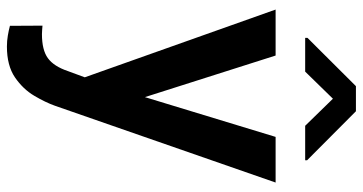

<svg xmlns="http://www.w3.org/2000/svg" viewBox="-256 -534 1003 530"><g transform="rotate(90 245.0 -268.5)"><path d="M132.8 -528.3 247.6 -167.5 357.4 -528.3H483.4L271.5 80.6Q262.2 106.9 243.9 137.9Q225.6 168.9 193.1 191.2Q160.6 213.4 107.9 213.4Q92.3 213.4 77.9 210.9Q63.5 208.5 50.8 205.1L50.3 115.2Q55.7 115.7 62.7 116.2Q69.8 116.7 73.7 116.7Q117.7 116.7 140.1 100.3Q162.6 84 175.8 44.9L192.9 -1.5L5.9 -528.3ZM286.6 -750 421.9 -615.2V-609.9H326.7L252 -686.5L177.2 -609.9H84V-616.2L217.3 -750Z"/></g></svg>

Font: Vazirmatn RD Medium
Style: Regular
Weight: 500
Designer: Saber Rastikerdar
Foundry: Saber Rastikerdar
Version: Version 33.003